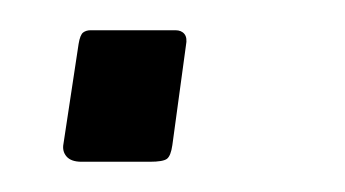

<svg xmlns="http://www.w3.org/2000/svg" viewBox="-20 -107 228 127"><path d="M94 -11Q93 -4 90.5 -2Q88 0 79 0H34Q27 0 24 -3.5Q21 -7 22 -12L32 -78Q33 -84 35 -85.5Q37 -87 40 -87H96Q100 -87 102 -84.5Q104 -82 103 -77Z"/></svg>

Font: Libre Franklin ExtraLight
Style: Italic
Weight: 250
Italic angle: -8°
Designer: Pablo Impallari, Rodrigo Fuenzalida, Nhung Nguyen
Foundry: Impallari Type
Version: Version 3.000